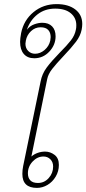

<svg xmlns="http://www.w3.org/2000/svg" viewBox="-20 -906 421 936"><path d="M89 -58Q89 -78 93 -97L178 -509Q185 -546 207.5 -576.5Q230 -607 271 -649Q306 -684 325.5 -709Q345 -734 350 -762Q352 -769 352 -783Q352 -819 325 -841.5Q298 -864 249 -864Q199 -864 163 -836Q127 -808 111 -761Q126 -780 147 -787.5Q168 -795 186 -795Q217 -795 234 -777.5Q251 -760 251 -729Q251 -687 220.5 -654.5Q190 -622 147 -622Q114 -622 96 -643Q78 -664 78 -702Q78 -718 83 -745Q96 -808 143.5 -847Q191 -886 256 -886Q313 -886 347 -860Q381 -834 381 -789Q381 -776 378 -761Q372 -731 350.5 -702.5Q329 -674 290 -633Q254 -595 234.5 -570Q215 -545 210 -520L133 -143Q147 -155 164.5 -161Q182 -167 200 -167Q225 -167 246 -151Q267 -135 267 -102Q267 -71 251.5 -45Q236 -19 211.5 -4.5Q187 10 160 10Q89 10 89 -58ZM225 -708Q227 -720 227 -725Q227 -747 215 -760Q203 -773 178 -773Q151 -773 131 -754Q111 -735 106 -708Q104 -698 104 -693Q104 -671 117.5 -657.5Q131 -644 151 -644Q176 -644 197.5 -662.5Q219 -681 225 -708ZM239 -94Q239 -116 225.5 -129.5Q212 -143 192 -143Q162 -143 139 -118.5Q116 -94 116 -61Q116 -39 128 -26.5Q140 -14 165 -14Q196 -14 217.5 -38Q239 -62 239 -94Z"/></svg>

Font: Taviraj Thin
Style: Italic
Weight: 250
Italic angle: -12°
Designer: Katatrad Team
Foundry: CadsonDemak
Version: Version 1.001